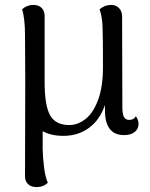

<svg xmlns="http://www.w3.org/2000/svg" viewBox="-20 -541 613 783"><path d="M545 -36Q545 -15 529 -2.5Q513 10 486 10Q408 10 408 -92V-113Q388 -53 343.5 -20Q299 13 239 13Q188 13 154 -6V67Q155 105 160 143.5Q165 182 175 204Q157 222 129 222Q108 222 95 210.5Q82 199 82 178L83 -218L82 -395Q82 -467 70 -503Q90 -521 116 -521Q137 -521 149.5 -509Q162 -497 162 -476V-207Q162 -110 184.5 -70.5Q207 -31 263 -31Q297 -31 328.5 -55.5Q360 -80 380 -133.5Q400 -187 400 -269Q400 -398 398 -437Q396 -476 386 -503Q407 -521 433 -521Q453 -521 465.5 -508Q478 -495 478 -473L479 -103Q479 -76 485.5 -64Q492 -52 507 -52Q526 -52 534 -67Q545 -52 545 -36Z"/></svg>

Font: Arima Madurai
Style: Regular
Weight: 400
Designer: Joana Correia and Natanael Gama
Foundry: NDISCOVER
Version: Version 1.020